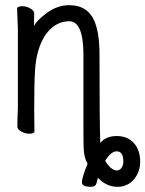

<svg xmlns="http://www.w3.org/2000/svg" viewBox="-20 -505 561 741"><path d="M434 216Q390 216 358 181Q356 187 352.5 201.5Q349 216 331 216Q296 216 296 198Q296 191 300 177Q304 163 309.5 149Q315 135 318 127Q304 103 303 69Q302 49 302 -12V-293Q302 -423 247 -423Q193 -423 155 -370Q119 -314 115 -229Q112 -184 112 -79L113 2Q113 11 93 11Q77 11 62 2.5Q47 -6 47 -17Q47 -44 49 -88V-395Q46 -458 46 -471Q46 -481 67 -481Q82 -481 97 -472.5Q112 -464 112 -453L111 -404Q122 -427 162 -456Q202 -485 247 -485Q320 -485 346 -420Q364 -373 364 -297Q364 -37 367 47Q388 20 431 20Q472 20 496.5 47Q521 74 521 119Q521 159 496.5 187.5Q472 216 434 216ZM431 153Q441 153 448.5 143.5Q456 134 456 118Q456 79 430 79Q409 79 386 115Q393 130 408 143Q420 153 431 153Z"/></svg>

Font: Moon Stars Kai HW
Style: Regular
Weight: 400
Designer: GuiWonder
Version: Version 1.101